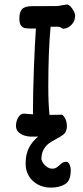

<svg xmlns="http://www.w3.org/2000/svg" viewBox="-20 -609 370 856"><path d="M205.6 -489.7Q195.3 -383.3 195.3 -219.7Q195.3 -149.9 200.7 -96.7L236.8 -97.2Q243.7 -97.7 256.8 -97.7Q267.1 -89.8 272.7 -76.2Q278.3 -62.5 278.3 -44.4Q278.3 -34.7 274.4 -25.9Q271 -15.6 261.2 -8.1Q251.5 -0.5 232.9 9.3Q211.4 20.5 197.8 30.5Q184.1 40.5 174.3 58.1Q164.6 75.7 164.6 101.6Q170.4 120.1 184.6 131.6Q198.7 143.1 212.9 143.1Q223.1 143.1 230 139.2Q236.8 135.3 245.1 127.4Q253.4 119.6 259.5 116Q265.6 112.3 274.9 112.3Q284.2 112.3 289.8 124Q295.4 135.7 295.4 150.9Q295.4 196.8 270 212.2Q244.6 227.5 206.5 227.5Q175.3 227.5 149.7 214.1Q124 200.7 109.1 176.3Q94.2 151.9 94.2 121.1Q94.2 78.1 109.4 49.3Q124.5 20.5 150.4 0H116.2Q105 0 89.8 -4.4Q74.7 -8.8 63 -19.5Q51.3 -30.3 51.3 -47.9Q51.3 -68.8 61.5 -85.7Q71.8 -102.5 86.4 -102.5L127 -99.1V-121.1Q127 -190.9 131.1 -303Q135.3 -415 140.1 -481.9H113.3Q99.1 -481.9 89.6 -484.1Q80.1 -486.3 73.2 -495.8Q66.4 -505.4 66.4 -525.4V-527.3Q66.4 -556.6 79.1 -569.1Q91.8 -581.5 124 -581.5L233.4 -582Q239.7 -582 258.3 -585.9Q274.9 -588.9 278.3 -588.9Q285.6 -588.9 294.2 -580.1Q302.7 -571.3 308.8 -559.8Q314.9 -548.3 314.9 -540.5Q314.9 -521.5 306.2 -508.1Q297.4 -494.6 284.9 -487.8Q272.5 -481 262.2 -481Q258.8 -481 252.7 -485.4Q246.6 -489.7 240.2 -489.7Z"/></svg>

Font: Dekko
Style: Regular
Weight: 400
Designer: Multiple
Foundry: Sorkin Type
Version: Version 2.001